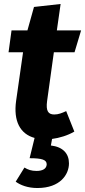

<svg xmlns="http://www.w3.org/2000/svg" viewBox="-20 -684 428 966"><path d="M251 -421H355L388 -531H266L285 -664L151 -649L118 -531H38L23 -421H96L61 -176C47 -75 81 -10 154 10L129 112C192 112 215 120 215 143C214 166 193 176 164 176C138 176 121 170 103 159L59 230C82 247 119 262 168 262C284 262 327 193 327 138C327 89 297 55 236 48L242 15C279 10 320 -2 354 -22L313 -125C291 -115 274 -108 253 -108C223 -108 210 -125 217 -176Z"/></svg>

Font: Fira Sans
Style: Bold Italic
Weight: 700
Italic angle: -8°
Designer: bBox Type GmbH & Carrois Corporate GbR & Edenspiekermann AG
Foundry: bBox Type GmbH & Carrois Corporate GbR & Edenspiekermann AG
Version: Version 4.301;PS 004.301;hotconv 1.0.88;makeotf.lib2.5.64775